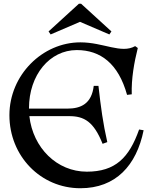

<svg xmlns="http://www.w3.org/2000/svg" viewBox="-20 -985 803 1020"><path d="M407 15C595 15 705 -106 743 -293L719 -297C666 -147 593 -73 441 -73C283 -73 155 -199 136 -368H348C427 -368 478 -339 525 -221L550 -230C527 -331 516 -414 503 -529H478C467 -434 410 -408 338 -408H134V-410C134 -587 244 -719 388 -719C514 -719 609 -647 655 -481L680 -484C677 -565 693 -655 712 -730L698 -740C624 -698 530 -760 407 -760C205 -760 30 -586 30 -373C30 -156 196 15 407 15ZM238 -818 249 -802 405 -869 561 -802 572 -818 411 -965H399Z"/></svg>

Font: Basteleur Moonlight
Style: Regular
Weight: 300
Designer: Keussel
Foundry: Keussel Studio
Version: Version 1.300;Glyphs 3.2 (3192)